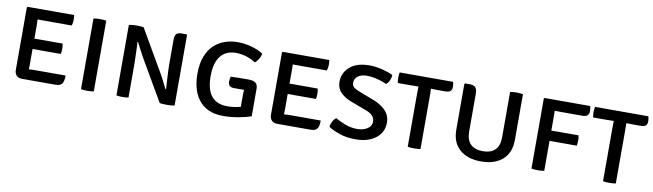

<svg xmlns="http://www.w3.org/2000/svg" viewBox="-36 -1001 4955 1457"><g transform="rotate(10 2442.0 -272.5)"><path d="M465 -81.5Q465 -35 450.5 -17.2Q436 0.5 402 0.5H142.5Q116.5 0.5 101 -15.2Q85.5 -31 85.5 -58.5V-539.5L91 -545H449Q451 -534.5 451.5 -524.5Q452 -514.5 452 -506Q452 -498 450.2 -486.5Q448.5 -475 444.5 -463.5H239Q229 -463.5 213.5 -463.8Q198 -464 182 -464Q182 -453 182.5 -440.5Q183 -428 183 -413V-316Q198.5 -316.5 213.8 -316.5Q229 -316.5 239 -316.5H399.5Q403 -307 403.8 -295.8Q404.5 -284.5 404.5 -277Q404.5 -268.5 403.8 -257.2Q403 -246 399.5 -236.5H239Q229 -236.5 213.8 -236.8Q198.5 -237 183 -237V-122.5Q183 -110.5 182.5 -99.5Q182 -88.5 182 -79.5Q195 -80.5 208.8 -81Q222.5 -81.5 241.5 -81.5Z M598 -545Q608.5 -547 622.8 -548Q637 -549 647.5 -549Q659 -549 672 -548Q685 -547 696.5 -545V0Q685 2 672 3Q659 4 647.5 4Q637 4 622.8 3Q608.5 2 598 0Z M1020.5 -317Q1007 -340.5 990.5 -372.8Q974 -405 962 -428L958 -427Q959.5 -398 961 -361.2Q962.5 -324.5 963.2 -291.2Q964 -258 964 -239.5V0Q951.5 2 939.8 3Q928 4 918 4Q908 4 895.5 3Q883 2 871 0V-543.5Q883 -546 899.8 -547.5Q916.5 -549 928 -549Q940.5 -549 956.8 -548.2Q973 -547.5 984.5 -545L1169 -227Q1182.5 -204 1199.8 -169Q1217 -134 1229.5 -111L1234 -112Q1232 -138 1229.8 -174.8Q1227.5 -211.5 1226 -246.5Q1224.5 -281.5 1224.5 -303V-491Q1224.5 -523.5 1236.5 -536.2Q1248.5 -549 1278.5 -549H1313.5L1319 -543.5V-1Q1306.5 1.5 1290.2 2.8Q1274 4 1262 4Q1250 4 1232.8 3.2Q1215.5 2.5 1204.5 0Z M1700.5 -291Q1733.5 -292 1766 -292.5Q1798.5 -293 1832.5 -293Q1877.5 -293 1893.5 -278.2Q1909.5 -263.5 1909.5 -234.5V-22Q1869 -8 1810 2.5Q1751 13 1695 13Q1625.5 13 1578 -10.2Q1530.5 -33.5 1501.8 -73Q1473 -112.5 1460.2 -163Q1447.5 -213.5 1447.5 -268.5Q1447.5 -347.5 1469 -403Q1490.5 -458.5 1527.2 -492.5Q1564 -526.5 1610.8 -542.2Q1657.5 -558 1707 -558Q1761 -558 1814.2 -543.5Q1867.5 -529 1905.5 -504Q1902 -482 1889 -461Q1876 -440 1861.5 -429Q1828.5 -451 1789 -463.2Q1749.5 -475.5 1707 -475.5Q1662.5 -475.5 1626.8 -455Q1591 -434.5 1570.2 -389Q1549.5 -343.5 1549.5 -268Q1549.5 -65 1713 -65Q1743 -65 1769 -69Q1795 -73 1815.5 -78.5V-160.5Q1815.5 -171.5 1816 -184.2Q1816.5 -197 1817.5 -210Q1797 -209.5 1777.2 -209.5Q1757.5 -209.5 1740 -209.5Q1694.5 -209.5 1694.5 -253Q1694.5 -261 1696.2 -272.5Q1698 -284 1700.5 -291Z M2431 -81.5Q2431 -35 2416.5 -17.2Q2402 0.5 2368 0.5H2108.5Q2082.5 0.5 2067 -15.2Q2051.5 -31 2051.5 -58.5V-539.5L2057 -545H2415Q2417 -534.5 2417.5 -524.5Q2418 -514.5 2418 -506Q2418 -498 2416.2 -486.5Q2414.5 -475 2410.5 -463.5H2205Q2195 -463.5 2179.5 -463.8Q2164 -464 2148 -464Q2148 -453 2148.5 -440.5Q2149 -428 2149 -413V-316Q2164.5 -316.5 2179.8 -316.5Q2195 -316.5 2205 -316.5H2365.5Q2369 -307 2369.8 -295.8Q2370.5 -284.5 2370.5 -277Q2370.5 -268.5 2369.8 -257.2Q2369 -246 2365.5 -236.5H2205Q2195 -236.5 2179.8 -236.8Q2164.5 -237 2149 -237V-122.5Q2149 -110.5 2148.5 -99.5Q2148 -88.5 2148 -79.5Q2161 -80.5 2174.8 -81Q2188.5 -81.5 2207.5 -81.5Z M2505 -45.5Q2505.5 -65 2516.8 -87Q2528 -109 2544 -119.5Q2578 -99.5 2622 -82.8Q2666 -66 2717.5 -66.5Q2760.5 -67 2792 -87.2Q2823.5 -107.5 2823.5 -142Q2823.5 -195.5 2746 -221L2650 -257Q2590.5 -277 2555.2 -310.8Q2520 -344.5 2520 -398Q2520 -464.5 2571.5 -510.5Q2623 -556.5 2717.5 -558Q2769 -558.5 2819.8 -545.8Q2870.5 -533 2905.5 -516.5Q2905.5 -495 2896.2 -474.2Q2887 -453.5 2871 -441Q2835 -457.5 2792.8 -467.5Q2750.5 -477.5 2715.5 -477Q2672 -476.5 2647.5 -457Q2623 -437.5 2623 -407Q2623 -382 2641.8 -369Q2660.5 -356 2696 -343.5L2788.5 -308Q2848 -287.5 2888.2 -248.8Q2928.5 -210 2928.5 -152.5Q2928.5 -78.5 2871.2 -33.2Q2814 12 2717.5 13Q2646 13.5 2591.5 -5.5Q2537 -24.5 2505 -45.5Z M3115.5 -405Q3115.5 -421 3116 -434.2Q3116.5 -447.5 3116.5 -464.5Q3107 -464.5 3090.2 -464Q3073.5 -463.5 3064 -463.5H2957.5Q2955.5 -474 2954.5 -484.5Q2953.5 -495 2953.5 -503.5Q2953.5 -512.5 2954.5 -523.5Q2955.5 -534.5 2957.5 -545H3369Q3371.5 -536.5 3373 -525.8Q3374.5 -515 3374.5 -507.5Q3374.5 -486 3363.2 -474.8Q3352 -463.5 3321.5 -463.5H3264.5Q3255.5 -463.5 3238.8 -464Q3222 -464.5 3213 -464.5Q3213 -447.5 3213.5 -434.2Q3214 -421 3214 -405V0Q3204.5 2 3190.5 3Q3176.5 4 3165 4Q3154 4 3140 3Q3126 2 3115.5 0Z M3907.5 -193Q3907.5 -93 3846.8 -40Q3786 13 3681.5 13Q3577.5 13 3516.8 -40Q3456 -93 3456 -193V-543.5L3461 -549H3498.5Q3528.5 -549 3541.5 -533.8Q3554.5 -518.5 3554.5 -485.5V-193.5Q3554.5 -132 3586.5 -99Q3618.5 -66 3681.5 -66Q3745.5 -66 3777 -99Q3808.5 -132 3808.5 -193.5V-545Q3819.5 -547 3832.5 -548Q3845.5 -549 3856.5 -549Q3867.5 -549 3881.8 -548Q3896 -547 3907.5 -544.5Z M4167.5 0Q4156 2 4143 3Q4130 4 4118 4Q4106.5 4 4093.2 3Q4080 2 4069 0V-540.5L4074.5 -545H4425.5Q4428 -536.5 4429.5 -525.8Q4431 -515 4431 -507.5Q4431 -486 4419.8 -474Q4408.5 -462 4378 -462H4251.5Q4228 -462 4207 -462.2Q4186 -462.5 4167 -463Q4167 -442 4167.2 -420.8Q4167.5 -399.5 4167.5 -379V-310Q4177.5 -310 4187 -310.2Q4196.5 -310.5 4205 -310.5H4377Q4379.5 -301.5 4380.5 -290.2Q4381.5 -279 4381.5 -271.5Q4381.5 -263 4380.5 -251.8Q4379.5 -240.5 4377 -231H4205Q4196.5 -231 4187 -231.2Q4177.5 -231.5 4167.5 -231.5Z M4620.5 -405Q4620.5 -421 4621 -434.2Q4621.5 -447.5 4621.5 -464.5Q4612 -464.5 4595.2 -464Q4578.5 -463.5 4569 -463.5H4462.5Q4460.5 -474 4459.5 -484.5Q4458.5 -495 4458.5 -503.5Q4458.5 -512.5 4459.5 -523.5Q4460.5 -534.5 4462.5 -545H4874Q4876.5 -536.5 4878 -525.8Q4879.5 -515 4879.5 -507.5Q4879.5 -486 4868.2 -474.8Q4857 -463.5 4826.5 -463.5H4769.5Q4760.5 -463.5 4743.8 -464Q4727 -464.5 4718 -464.5Q4718 -447.5 4718.5 -434.2Q4719 -421 4719 -405V0Q4709.5 2 4695.5 3Q4681.5 4 4670 4Q4659 4 4645 3Q4631 2 4620.5 0Z"/></g></svg>

Font: Signika Negative SC
Style: Regular
Weight: 400
Designer: Anna Giedryś
Foundry: Anna Giedryś
Version: Version 2.000; ttfautohint (v1.8.3) -l 8 -r 50 -G 200 -x 9 -